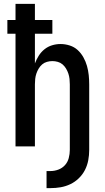

<svg xmlns="http://www.w3.org/2000/svg" viewBox="-20 -755 540 990"><path d="M220 215V127H240Q261 127 281 119.5Q301 112 315 96.5Q329 81 334.5 60Q340 39 340 18V-320Q340 -334 338.5 -348Q337 -362 332.5 -375.5Q328 -389 320.5 -401.5Q313 -414 302.5 -423Q292 -432 278 -436Q264 -440 250 -440Q236 -440 222 -436Q208 -432 197.5 -423Q187 -414 179.5 -401.5Q172 -389 167.5 -375.5Q163 -362 161.5 -348Q160 -334 160 -320V0H60V-581H18V-652H60V-735H160V-652H250V-581H160V-428Q168 -449 180 -468Q192 -487 209.5 -501Q227 -515 248.5 -521.5Q270 -528 292 -528Q316 -528 339.5 -520.5Q363 -513 380.5 -497Q398 -481 410 -459.5Q422 -438 428.5 -415Q435 -392 437.5 -368Q440 -344 440 -320V18Q440 45 435 71.5Q430 98 418 121.5Q406 145 386.5 164Q367 183 343 194.5Q319 206 293 210.5Q267 215 240 215Z"/></svg>

Font: Iosevka Term Curly Semibold
Style: Regular
Weight: 600
Designer: Belleve Invis
Foundry: Belleve Invis
Version: Version 32.3.0